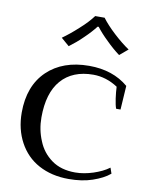

<svg xmlns="http://www.w3.org/2000/svg" viewBox="-84 -793 664 863"><g transform="rotate(10 248.0 -361.0)"><path d="M149 -610C149 -610 186 -578 186 -578C206 -593 227 -610 248 -631C269 -651 286 -670 299 -687C299 -687 304 -687 304 -687C317 -670 334 -651 355 -631C376 -610 396 -593 416 -578C416 -578 454 -610 454 -610C433 -624 409 -643 383 -667C357 -691 337 -713 323 -732C323 -732 280 -732 280 -732C266 -713 246 -691 220 -668C194 -644 170 -625 149 -610ZM152 -22C191 -1 236 10 289 10C329 10 365 5 397 -6C429 -17 455 -30 475 -47C475 -47 466 -73 466 -73C446 -58 422 -47 395 -38C367 -29 340 -24 313 -24C270 -24 234 -34 205 -55C176 -76 155 -103 142 -136C128 -169 121 -204 121 -242C121 -316 138 -373 172 -412C206 -451 255 -471 318 -471C357 -471 395 -459 430 -436C431 -420 432 -402 435 -383C438 -363 441 -348 445 -338C445 -338 465 -338 465 -338C465 -338 472 -447 472 -447C425 -487 365 -507 293 -507C213 -507 149 -484 102 -439C54 -393 30 -329 30 -248C30 -197 41 -152 62 -113C83 -74 113 -43 152 -22Z"/></g></svg>

Font: BUSH 25 TRIRONG 0515 A
Style: Regular
Weight: 400
Designer: Katatrad Team
Foundry: CadsonDemak